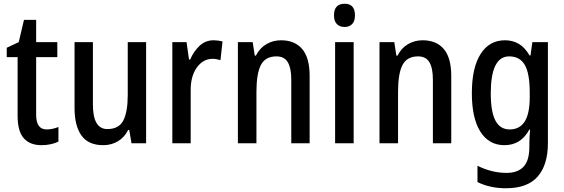

<svg xmlns="http://www.w3.org/2000/svg" viewBox="-20 -765 3013 1025"><path d="M229 -74Q245 -74 261 -77.5Q277 -81 292 -87V-9Q274 0 250.5 5Q227 10 201 10Q140 10 107 -27Q74 -64 74 -147V-460H16V-510L80 -540L108 -659H173V-540H286V-460H173V-152Q173 -74 229 -74Z M760 -540V0H682L670 -71H664Q644 -31 609 -10.5Q574 10 531 10Q452 10 415 -41.5Q378 -93 378 -188V-540H476V-207Q476 -76 553 -76Q615 -76 638.5 -122Q662 -168 662 -259V-540Z M1120 -550Q1131 -550 1143.5 -548.5Q1156 -547 1168 -544L1157 -444Q1148 -447 1136.5 -449Q1125 -451 1115 -451Q1064 -451 1030.5 -404Q997 -357 998 -281V0H900V-540H976L989 -447H995Q1014 -491 1045.5 -520.5Q1077 -550 1120 -550Z M1480 -550Q1554 -550 1593.5 -503Q1633 -456 1633 -360V0H1535V-340Q1535 -401 1516.5 -432.5Q1498 -464 1456 -464Q1397 -464 1373 -418.5Q1349 -373 1349 -274V0H1250V-540H1329L1340 -468H1346Q1367 -509 1402.5 -529.5Q1438 -550 1480 -550Z M1820 -745Q1875 -745 1875 -683Q1875 -652 1860 -636.5Q1845 -621 1820 -621Q1794 -621 1778.5 -636.5Q1763 -652 1763 -683Q1763 -745 1820 -745ZM1868 -540V0H1769V-540Z M2236 -550Q2310 -550 2349.5 -503Q2389 -456 2389 -360V0H2291V-340Q2291 -401 2272.5 -432.5Q2254 -464 2212 -464Q2153 -464 2129 -418.5Q2105 -373 2105 -274V0H2006V-540H2085L2096 -468H2102Q2123 -509 2158.5 -529.5Q2194 -550 2236 -550Z M2676 -550Q2717 -550 2749.5 -531Q2782 -512 2807 -469H2812L2822 -540H2905V-1Q2905 115 2850.5 177.5Q2796 240 2681 240Q2596 240 2529 207V120Q2606 158 2684 158Q2744 158 2775 125Q2806 92 2806 19V4Q2806 -12 2807 -33.5Q2808 -55 2810 -73H2806Q2782 -30 2749 -10Q2716 10 2673 10Q2590 10 2544.5 -62Q2499 -134 2499 -267Q2499 -403 2545.5 -476.5Q2592 -550 2676 -550ZM2698 -464Q2600 -464 2600 -266Q2600 -168 2625 -121Q2650 -74 2701 -74Q2754 -74 2781 -116Q2808 -158 2808 -247V-271Q2808 -373 2781.5 -418.5Q2755 -464 2698 -464Z"/></svg>

Font: Noto Sans Telugu Condensed Medium
Style: Regular
Weight: 500
Width: 3
Designer: Jelle Bosma - Monotype Design Team
Foundry: Monotype Imaging Inc.
Version: Version 2.005; ttfautohint (v1.8.4.7-5d5b)